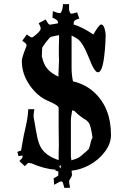

<svg xmlns="http://www.w3.org/2000/svg" viewBox="-20 -939 621 935"><path d="M266.6 -233.9 265.6 -323.2V-414.1Q264.6 -426.3 213.4 -448Q162.1 -469.7 124.3 -524.4Q86.4 -579.1 86.4 -641.1Q86.4 -657.7 102.5 -698.2L101.6 -696.8Q109.4 -712.4 109.4 -719.5Q109.4 -726.6 88.4 -740.2L110.4 -771Q129.4 -756.8 135 -756.8Q140.6 -756.8 159.4 -773.7Q178.2 -790.5 178.2 -799.6Q178.2 -808.6 168.5 -826.2L202.6 -844.2Q210.9 -828.6 215.3 -823.7Q219.7 -818.8 223.6 -818.8Q227.5 -818.8 229.5 -819.8L262.2 -825.2Q262.2 -826.2 262.5 -828.1Q262.7 -830.1 262.5 -831.3Q262.2 -832.5 261.7 -834.5Q261.2 -836.4 259.5 -838.4Q257.8 -840.3 254.9 -842.8Q248 -847.7 235.4 -853L237.3 -884.8Q262.2 -875 268.3 -875Q274.4 -875 277.3 -877.9H276.4Q285.6 -889.6 286.6 -918.9H316.4V-897.9Q316.4 -882.8 322.3 -876H321.3Q323.7 -872.1 328.4 -872.1Q333 -872.1 355.5 -878.9L366.2 -849.1Q347.2 -842.8 342.8 -837.9Q338.4 -833 338.4 -823.2V-819.8Q381.8 -807.1 434.6 -771Q462.4 -819.8 472.7 -819.8Q482.9 -819.8 488.8 -801.3Q494.6 -782.7 494.6 -767.1Q494.6 -751.5 492.9 -723.9Q491.2 -696.3 487.3 -663.6Q478 -586.9 456.5 -586.9Q439.5 -586.9 410.6 -663.1Q383.3 -731 359.4 -748Q350.6 -754.9 328.6 -766.1V-610.8Q328.6 -573.7 335.4 -543Q397 -528.3 439.5 -488.8Q520.5 -413.1 520.5 -282.2Q520.5 -239.3 490 -199.2Q459.5 -159.2 415.5 -135.5Q371.6 -111.8 328.6 -107.9Q330.6 -92.3 330.6 -87.2Q330.6 -82 323.5 -71.3Q316.4 -60.5 316.4 -55.2Q316.4 -49.8 321.3 -24.9L293.5 -23.9Q287.1 -47.9 285.9 -50.3Q284.7 -52.7 278.3 -56.2Q273.9 -56.2 243.7 -39.1L241.2 -70.8Q261.7 -81.5 263.7 -84V-88.9L264.6 -95.2L263.7 -102.1V-104L249.5 -108.9L250.5 -112.8Q194.8 -116.2 132.3 -144H130.4Q125.5 -144 119.6 -146Q113.8 -144 100.6 -129.9L74.2 -154.8Q87.4 -166.5 90.3 -173.8L88.4 -182.1L70.3 -178.2L64.5 -199.2Q77.1 -205.1 81.5 -205.1H82.5Q84.5 -213.4 89.4 -244.6Q94.2 -275.9 105 -321Q115.7 -366.2 117.7 -407.2H147.5Q141.6 -377.9 144.8 -362.1Q147.9 -346.2 148.4 -342.8L155.3 -303.2Q155.8 -300.3 161.6 -271Q167.5 -241.7 179.2 -220.7Q202.1 -180.7 265.6 -159.2V-189ZM325.2 -176.8Q325.2 -175.3 327.6 -158.2Q352.5 -165.5 363 -171.4Q373.5 -177.2 395.5 -198.2V-196.8L412.6 -213.9V-212.9L418.5 -231.9Q419.4 -235.8 421.4 -244.6Q425.3 -261.7 430.7 -268.1Q421.9 -328.1 413.1 -339.8Q404.3 -351.6 397.5 -355.5Q371.1 -370.1 343.3 -397.9H344.2Q336.9 -400.4 331.5 -401.9L328.6 -382.8Q325.2 -365.7 325.2 -355ZM266.6 -711.9 267.6 -743.2V-768.1L228.5 -759.8Q222.7 -758.3 205.1 -735.1Q187.5 -711.9 186 -707.5Q184.6 -703.1 184.6 -686V-679.2L183.6 -664.1L188.5 -648.9L187.5 -649.9L190.4 -640.1V-642.1Q204.1 -592.8 264.6 -565.9V-576.2L267.6 -647.9L266.6 -664.1ZM276.4 -133.8H273.4Q272 -133.8 268.6 -127.9L274.4 -118.2Z"/></svg>

Font: Eater
Style: Regular
Weight: 400
Version: Version 001.002